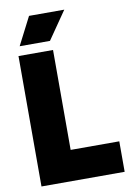

<svg xmlns="http://www.w3.org/2000/svg" viewBox="-102 -1012 722 1073"><g transform="rotate(-10 259.0 -475.5)"><path d="M44 0V-740H240V-173H516V0ZM60 -793 141 -951H341L232 -793Z"/></g></svg>

Font: Encode Sans Condensed Black
Style: Regular
Weight: 900
Width: 3
Designer: Multiple Designers
Foundry: Impallari Type
Version: Version 2.000